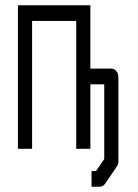

<svg xmlns="http://www.w3.org/2000/svg" viewBox="-20 -617 526 733"><path d="M102.5 -49H48.5V-597H325V-355H405Q416.5 -355 424.2 -345.2Q432 -335.5 432 -325V0Q432 9 426.5 18L381.5 84Q373 96 360 96H329.5V66V36H346.5L378 -10V-295H325V-49H271V-537H102.5Z"/></svg>

Font: 3270 Nerd Font Mono SemCond
Style: Regular
Weight: 400
Monospace: yes
Version: Version 3.0.1;Nerd Fonts 3.1.1